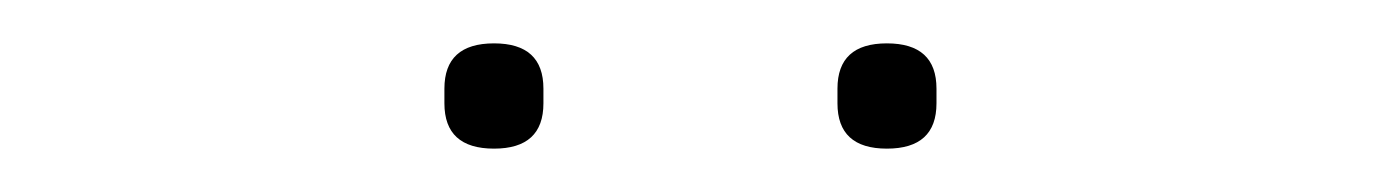

<svg xmlns="http://www.w3.org/2000/svg" viewBox="-20 -711 640 89"><path d="M186 -663.1V-669.9Q186 -690.9 209 -690.9Q231.9 -690.9 231.9 -669.9V-663.1Q231.9 -642.1 209 -642.1Q186 -642.1 186 -663.1ZM368.2 -663.1V-669.9Q368.2 -690.9 391.1 -690.9Q414.1 -690.9 414.1 -669.9V-663.1Q414.1 -642.1 391.1 -642.1Q368.2 -642.1 368.2 -663.1Z"/></svg>

Font: Anuphan Thin
Style: Regular
Weight: 250
Designer: Mike Abbink, Paul van der Laan, Pieter van Rosmalen, Mint Tantisuwanna
Foundry: Bold Monday; Cadson Demak
Version: Version 3.002;hotconv 1.0.109;makeotfexe 2.5.65596